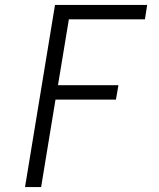

<svg xmlns="http://www.w3.org/2000/svg" viewBox="-20 -755 640 775"><path d="M81 0 202 -735H574L565 -677H258L214 -411H458L448 -353H204L146 0Z"/></svg>

Font: Iosevka Light Extended Oblique
Style: Regular
Weight: 300
Width: 7
Italic angle: -9°
Monospace: yes
Designer: Belleve Invis
Foundry: Belleve Invis
Version: Version 32.5.0; ttfautohint (v1.8.4)